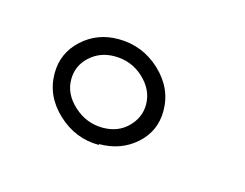

<svg xmlns="http://www.w3.org/2000/svg" viewBox="-37 -400 292 229"><g transform="rotate(15 108.5 -286.0)"><path d="M97 -222Q68 -222 46 -242.5Q24 -263 24 -291Q24 -316 42.5 -333Q61 -350 87 -350Q117 -350 139 -329.5Q161 -309 161 -281Q161 -256 142.5 -239.5Q124 -223 97 -223ZM96 -243Q115 -243 127 -255Q139 -267 139 -283Q139 -301 124 -315Q109 -329 88 -329Q70 -329 57.5 -317.5Q45 -306 45 -289Q45 -271 60.5 -257Q76 -243 96 -243Z"/></g></svg>

Font: Qwitcher Grypen
Style: Bold
Weight: 700
Designer: Robert E. Leuschke
Foundry: Robert E. Leuschke
Version: Version 1.100; ttfautohint (v1.8.3)